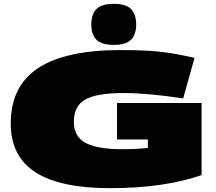

<svg xmlns="http://www.w3.org/2000/svg" viewBox="-20 -971 1126 1001"><path d="M36 -327Q36 -521 178 -615.5Q320 -710 610 -710Q672 -710 721 -708Q770 -706 813 -701.5Q856 -697 899.5 -689Q943 -681 994 -669L935 -458Q842 -472 764 -479Q686 -486 625 -486Q484 -486 424.5 -452Q365 -418 365 -338Q365 -257 428 -225Q491 -193 619 -193Q657 -193 691.5 -195Q726 -197 751 -200V-244H590V-434H1031V-58Q833 10 555 10Q293 10 164.5 -73Q36 -156 36 -327ZM573 -737Q509 -737 482.5 -764Q456 -791 456 -843Q456 -896 482.5 -923.5Q509 -951 573 -951Q637 -951 663.5 -923.5Q690 -896 690 -843Q690 -791 663.5 -764Q637 -737 573 -737Z"/></svg>

Font: Georama ExtraExtended Black
Style: Regular
Weight: 900
Width: 8
Designer: Jean-Baptiste Levee
Foundry: Production Type
Version: Version 1.000